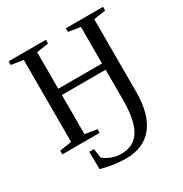

<svg xmlns="http://www.w3.org/2000/svg" viewBox="-197 -804 1115 1170"><g transform="rotate(-30 361.0 -219.5)"><path d="M692.9 -628.9 608.9 -616.2V-106Q608.9 52.2 543.5 134.3Q478 216.3 352.1 216.3Q273.4 216.3 180.2 191.4L178.2 68.4H211.4L221.2 133.3Q246.1 154.3 277.8 165.8Q309.6 177.2 342.3 177.2Q432.6 177.2 473.9 107.9Q515.1 38.6 515.1 -105V-314.9H207V-39.1L291 -25.9V0H28.8V-25.9L112.8 -39.1V-616.2L28.8 -628.9V-654.8H291V-628.9L207 -616.2V-358.9H515.1V-616.2L431.2 -628.9V-654.8H692.9Z"/></g></svg>

Font: Tinos
Style: Regular
Weight: 400
Designer: Steve Matteson
Foundry: Monotype Imaging Inc.
Version: Version 1.23